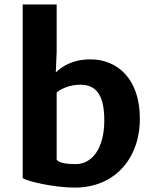

<svg xmlns="http://www.w3.org/2000/svg" viewBox="-20 -831 694 862"><path d="M82 -31.2C98.6 -19 215.3 11.2 316.9 11.2C489.7 11.2 607.9 -113.8 607.9 -298.8C607.9 -479.5 504.4 -564.5 386.2 -564.5C303.7 -564.5 256.8 -531.2 230.5 -505.9L234.4 -597.7V-811H82ZM234.4 -113.3V-416C257.3 -434.6 296.9 -450.7 339.4 -450.7C405.3 -450.7 449.2 -414.1 448.2 -286.6C447.3 -163.6 392.6 -94.2 320.3 -94.2C276.9 -94.2 247.1 -99.6 234.4 -113.3Z"/></svg>

Font: Merriweather Sans
Style: Bold
Weight: 700
Designer: Eben Sorkin ( eben@eyebytes.com )
Foundry: Eben Sorkin
Version: Version 1.003